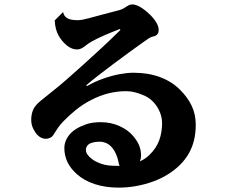

<svg xmlns="http://www.w3.org/2000/svg" viewBox="-20 -816 1040 874"><path d="M582 -795.9Q598.6 -795.9 619.6 -783.4Q640.6 -771 664.1 -748Q682.6 -729.5 692.1 -712.6Q701.7 -695.8 702.1 -683.1Q703.1 -669.4 697.3 -661.4Q691.4 -653.3 681.2 -650.9Q668.9 -648.9 657.7 -641.8Q646.5 -634.8 627.9 -621.1Q599.6 -600.6 565.7 -576.2Q531.7 -551.8 497.1 -525.6Q462.4 -499.5 430.2 -474.6Q397.9 -449.7 373 -428.2L375 -423.8Q413.1 -445.3 451.7 -458.7Q490.2 -472.2 525.1 -478.5Q560.1 -484.9 586.9 -484.9Q654.3 -484.9 707.5 -465.3Q760.7 -445.8 798.8 -408.2Q833.5 -374 852.3 -335Q871.1 -295.9 871.1 -248Q871.1 -172.9 839.4 -117.4Q807.6 -62 745.1 -22.9Q714.4 -3.4 676.8 10.3Q639.2 23.9 599.4 31Q559.6 38.1 521 38.1Q459.5 38.1 410.9 22Q362.3 5.9 329.1 -23.9Q272.9 -74.2 272.9 -142.1Q272.9 -167.5 287.1 -190.4Q301.3 -213.4 326.2 -229Q344.2 -240.2 371.3 -250Q398.4 -259.8 439 -259.8Q484.9 -259.8 524.4 -241.9Q564 -224.1 587.9 -194.8Q607.4 -170.9 614.7 -150.6Q622.1 -130.4 622.1 -106.9Q622.1 -100.6 620.8 -94Q619.6 -87.4 617.2 -81.5Q628.9 -86.9 639.9 -94.2Q650.9 -101.6 660.2 -110.8Q691.9 -141.6 704.8 -177.5Q717.8 -213.4 717.8 -254.9Q717.8 -280.8 708 -304.9Q698.2 -329.1 680.9 -348.6Q663.6 -368.2 641.1 -378.9Q620.6 -388.7 598.4 -394.8Q576.2 -400.9 551.8 -400.9Q513.7 -400.9 473.9 -391.1Q434.1 -381.3 395 -360.8Q356 -340.8 324.7 -315.2Q293.5 -289.6 269 -264.2Q253.9 -248.5 243.7 -233.9Q233.4 -219.2 223.1 -202.1Q217.8 -192.9 207.5 -188.5Q197.3 -184.1 189 -184.1Q168 -184.1 150.9 -201.2Q140.6 -211.4 131.3 -230Q122.1 -248.5 122.1 -271Q122.1 -293.9 130.1 -314.7Q138.2 -335.4 166 -357.9Q193.8 -380.9 222.7 -403.6Q251.5 -426.3 278.8 -450.2Q318.4 -484.9 361.8 -523.9Q405.3 -563 448 -602.8Q490.7 -642.6 527.8 -679.2L525.9 -684.1Q488.8 -669.9 456.3 -655.8Q423.8 -641.6 398.9 -627.9Q391.1 -623.5 381.6 -617.2Q372.1 -610.8 365.2 -605Q357.4 -598.6 348.6 -594.7Q339.8 -590.8 330.1 -590.8Q319.3 -590.8 307.6 -595.2Q295.9 -599.6 283.2 -609.9Q259.3 -630.4 245.4 -656.5Q231.4 -682.6 229 -723.1L267.1 -761.2Q271 -742.2 286.1 -733.2Q301.3 -724.1 335 -724.1Q344.7 -724.1 357.7 -726.8Q370.6 -729.5 383.8 -732.9Q409.7 -739.7 441.7 -748.5Q473.6 -757.3 504.9 -765.1Q521.5 -769 532.2 -772.9Q543 -776.9 554.2 -785.2Q559.6 -789.1 566.7 -792.5Q573.7 -795.9 582 -795.9ZM414.1 -82Q428.2 -74.7 441.9 -70.1Q455.6 -65.4 472.7 -63.2Q489.7 -61 513.2 -61H524.4Q522.5 -64.9 521.2 -69.6Q520 -74.2 519 -80.1Q516.1 -97.2 507.1 -116.9Q498 -136.7 485.8 -148.9Q475.6 -159.7 462.2 -165.3Q448.7 -170.9 435.1 -170.9Q411.1 -170.9 395 -165Q382.8 -160.6 377 -152.1Q371.1 -143.6 371.1 -133.8Q371.1 -123 377.9 -113Q384.8 -103 394.8 -95Q404.8 -86.9 414.1 -82Z"/></svg>

Font: BIZ UDMincho
Style: Bold
Weight: 700
Monospace: yes
Designer: TypeBank Co., Ltd.
Foundry: Morisawa Inc.
Version: Version 1.06